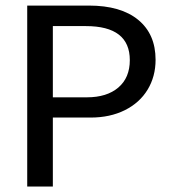

<svg xmlns="http://www.w3.org/2000/svg" viewBox="-20 -679 640 699"><path d="M546.4 -461.4Q546.4 -400.4 517.3 -352.5Q488.3 -304.7 434.3 -277.8Q380.4 -251 309.6 -251H172.4V0H79.1V-658.7H303.7Q419.9 -658.7 483.2 -606.7Q546.4 -554.7 546.4 -461.4ZM452.6 -460Q452.6 -584 292.5 -584H172.4V-324.7H296.4Q369.1 -324.7 410.9 -360.4Q452.6 -396 452.6 -460Z"/></svg>

Font: Cousine
Style: Regular
Weight: 400
Monospace: yes
Designer: Steve Matteson
Foundry: Ascender Corporation
Version: Version 1.20